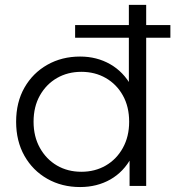

<svg xmlns="http://www.w3.org/2000/svg" viewBox="-20 -762 718 787"><path d="M308.4 4.7Q233.4 4.7 173.9 -29.1Q114.3 -62.9 80.2 -123.2Q46.1 -183.6 46.1 -263Q46.1 -342.8 80.2 -402.7Q114.3 -462.6 173.9 -496.4Q233.4 -530.2 308.4 -530.2Q376.6 -530.2 431.4 -499Q486.3 -467.7 518.8 -408.4Q551.3 -349 551.3 -263Q551.3 -177.9 519.4 -117.8Q487.4 -57.8 432.6 -26.5Q377.7 4.7 308.4 4.7ZM313.5 -57.9Q369.3 -57.9 413.6 -83.5Q457.9 -109.2 483.6 -155.7Q509.4 -202.2 509.4 -263Q509.4 -324.8 483.6 -370.8Q457.9 -416.8 413.6 -442.2Q369.3 -467.6 313.5 -467.6Q257.7 -467.6 213.6 -442.2Q169.6 -416.8 143.6 -370.8Q117.6 -324.8 117.6 -263Q117.6 -202.2 143.6 -155.7Q169.6 -109.2 213.6 -83.5Q257.7 -57.9 313.5 -57.9ZM511.1 0V-158.3L518.2 -264L508.2 -369.7V-742H579.2V0ZM287.9 -607.4V-659.3H678.4V-607.4Z"/></svg>

Font: Montserrat Thin
Style: Regular
Weight: 100
Designer: Julieta Ulanovsky
Foundry: Julieta Ulanovsky
Version: Version 9.000